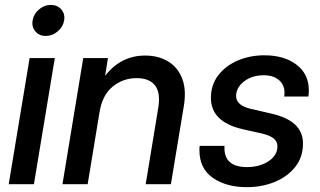

<svg xmlns="http://www.w3.org/2000/svg" viewBox="-20 -753 1310 785"><path d="M15.6 0 101.1 -515.6H204.1L118.7 0ZM167 -606Q140.6 -606 124.8 -624.5Q108.9 -643.1 113.3 -669.4Q117.7 -695.8 139.4 -714.4Q161.1 -732.9 188 -732.9Q214.8 -732.9 230.7 -714.4Q246.6 -695.8 242.2 -669.4Q237.8 -643.1 215.8 -624.5Q193.8 -606 167 -606Z M386.7 -293 338.4 0H235.4L320.3 -515.6H421.4L409.7 -442.9Q474.1 -525.9 573.2 -525.9Q627.4 -525.9 667.2 -502Q707 -478 724.9 -431.6Q742.7 -385.3 731.4 -317.9L678.7 0H575.7L627 -312Q637.2 -374 613.8 -403.8Q590.3 -433.6 538.6 -433.6Q483.9 -433.6 441.2 -399.4Q398.4 -365.2 386.7 -293Z M989.3 12.2Q904.8 12.2 850.1 -25.9Q795.4 -64 795.4 -138.7Q795.4 -143.1 795.4 -147.7Q795.4 -152.3 796.4 -156.7H897.9Q892.6 -69.8 990.2 -69.8Q1022.9 -69.8 1051.3 -80.3Q1079.6 -90.8 1096.9 -109.9Q1114.3 -128.9 1114.3 -154.8Q1114.3 -175.3 1098.1 -187.5Q1082 -199.7 1053.2 -206.5L970.7 -225.1Q842.3 -254.9 842.3 -353Q842.3 -405.8 872.1 -444.8Q901.9 -483.9 951.7 -505.4Q1001.5 -526.9 1061 -526.9Q1142.1 -526.9 1192.4 -488.5Q1242.7 -450.2 1242.7 -383.3Q1242.7 -377.4 1242.2 -371.1Q1241.7 -364.7 1240.7 -358.4H1142.1Q1147.9 -398.9 1124.3 -422.1Q1100.6 -445.3 1059.1 -445.3Q1009.8 -445.3 977.5 -419.9Q945.3 -394.5 945.3 -360.4Q945.3 -321.8 1006.8 -307.6L1091.3 -288.1Q1218.8 -258.8 1218.8 -166.5Q1218.8 -110.8 1187.3 -70.8Q1155.8 -30.8 1103.5 -9.3Q1051.3 12.2 989.3 12.2Z"/></svg>

Font: Inter Display Medium
Style: Italic
Weight: 500
Italic angle: -9.39999°
Designer: Rasmus Andersson
Foundry: rsms
Version: Version 4.000;git-a52131595